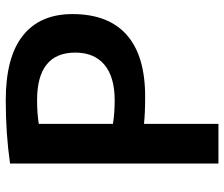

<svg xmlns="http://www.w3.org/2000/svg" viewBox="-76 -704 780 668"><g transform="rotate(-90 314.0 -370.0)"><path d="M79 -725Q183 -740 299 -740Q449 -740 524 -680.5Q599 -621 599 -508Q599 -383 526.5 -319Q454 -255 312 -255Q254 -255 217 -259V0H79ZM217 -367Q255 -361 299 -361Q380 -361 422.5 -396.5Q465 -432 465 -498Q465 -631 299 -631Q254 -631 217 -625Z"/></g></svg>

Font: Mplus 1p Bold
Style: Bold
Weight: 700
Version: Version 1.061